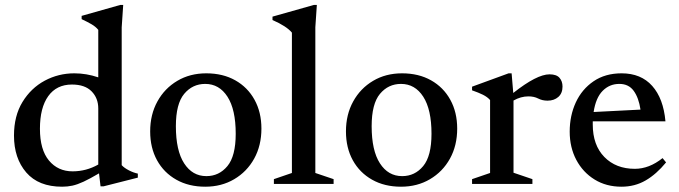

<svg xmlns="http://www.w3.org/2000/svg" viewBox="-20 -730 2694 762"><path d="M379 9.5 373 -42Q336.5 -20.5 311.8 -9Q287 2.5 267.2 6.8Q247.5 11 226.5 11Q133 11 84.2 -45.5Q35.5 -102 35.5 -192Q35.5 -270 69.2 -325.2Q103 -380.5 157.5 -409.8Q212 -439 275 -439Q323 -439 370 -423V-611.5Q360 -624 343.2 -633.8Q326.5 -643.5 304 -654V-667L457.5 -710.5H469L463 -621.5V-74.5Q473 -63.5 491.5 -54Q510 -44.5 527 -41V-25L391 9.5ZM370 -299.5Q370 -340.5 343.5 -367.5Q317 -394.5 265.5 -394.5Q204.5 -394.5 171.5 -348.5Q138.5 -302.5 138.5 -219Q138.5 -136 174.2 -93Q210 -50 268 -50Q322.5 -50 370 -77Z M794.5 11Q729 11 679.8 -16.8Q630.5 -44.5 603.2 -94Q576 -143.5 576 -208.5Q576 -275.5 604.8 -327.5Q633.5 -379.5 683.8 -409.2Q734 -439 798.5 -439Q864.5 -439 913.8 -411.2Q963 -383.5 990.2 -334Q1017.5 -284.5 1017.5 -219.5Q1017.5 -152.5 988.8 -100.5Q960 -48.5 909.5 -18.8Q859 11 794.5 11ZM799 -31Q849.5 -31 882.5 -70.8Q915.5 -110.5 915.5 -199Q915.5 -295.5 882.8 -346.2Q850 -397 794.5 -397Q744 -397 711 -357.5Q678 -318 678 -229Q678 -132.5 710.8 -81.8Q743.5 -31 799 -31Z M1231.5 -43.5 1304 -19V0H1067V-19L1138.5 -43.5V-600.5Q1117.5 -626 1061.5 -650.5V-664L1226 -710.5H1237.5L1231.5 -622Z M1571.5 11Q1506 11 1456.8 -16.8Q1407.5 -44.5 1380.2 -94Q1353 -143.5 1353 -208.5Q1353 -275.5 1381.8 -327.5Q1410.5 -379.5 1460.8 -409.2Q1511 -439 1575.5 -439Q1641.5 -439 1690.8 -411.2Q1740 -383.5 1767.2 -334Q1794.5 -284.5 1794.5 -219.5Q1794.5 -152.5 1765.8 -100.5Q1737 -48.5 1686.5 -18.8Q1636 11 1571.5 11ZM1576 -31Q1626.5 -31 1659.5 -70.8Q1692.5 -110.5 1692.5 -199Q1692.5 -295.5 1659.8 -346.2Q1627 -397 1571.5 -397Q1521 -397 1488 -357.5Q1455 -318 1455 -229Q1455 -132.5 1487.8 -81.8Q1520.5 -31 1576 -31Z M2161 -435Q2188.5 -435 2200.5 -421.2Q2212.5 -407.5 2212.5 -386.5Q2212.5 -360 2195.8 -345.2Q2179 -330.5 2153 -330.5Q2132.5 -330.5 2116 -339Q2099.5 -347.5 2077 -347.5Q2047 -347.5 2018 -331V-44.5L2093 -19V0H1853.5V-19L1925 -43.5V-333Q1914.5 -345 1897 -353.8Q1879.5 -362.5 1853.5 -371.5V-386L1998.5 -439H2010.5L2017 -361Q2110.5 -435 2161 -435Z M2447 -439Q2524 -439 2568.5 -389Q2613 -339 2621 -248.5H2332.5Q2332.5 -242.5 2332.5 -236Q2332.5 -154 2378.5 -107Q2424.5 -60 2499.5 -60Q2556.5 -60 2609.5 -102.5L2623.5 -85.5Q2585 -38.5 2542.2 -13.8Q2499.5 11 2446.5 11Q2386 11 2339.8 -17.5Q2293.5 -46 2267.2 -95.5Q2241 -145 2241 -207.5Q2241 -271 2265.2 -323.5Q2289.5 -376 2335.8 -407.5Q2382 -439 2447 -439ZM2438 -397Q2399 -397 2371.8 -369.5Q2344.5 -342 2336 -285.5L2522 -295Q2515 -342 2495 -369.5Q2475 -397 2438 -397Z"/></svg>

Font: Newsreader Text Medium
Style: Regular
Weight: 500
Designer: Hugues Gentile
Foundry: Production Type
Version: Version 1.001